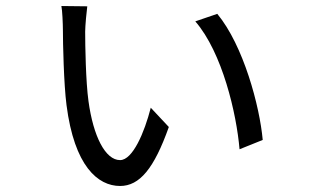

<svg xmlns="http://www.w3.org/2000/svg" viewBox="-20 -592 1040 638"><path d="M270 -571 184 -572C187 -559 189 -511 189 -493C189 -449 192 -312 201 -243C227 -40 305 26 379 26C444 26 492 -32 541 -170L481 -234C460 -152 421 -60 379 -60C330 -60 290 -139 274 -256C265 -321 263 -441 263 -487C263 -505 268 -558 270 -571ZM702 -546 629 -521C719 -417 766 -214 776 -96L853 -127C843 -239 789 -441 702 -546Z"/></svg>

Font: Noto Sans CJK HK
Style: Regular
Weight: 400
Designer: Ryoko NISHIZUKA 西塚涼子 (kana, bopomofo & ideographs); Paul D. Hunt (Latin, Greek & Cyrillic); Sandoll Communications 산돌커뮤니
Foundry: Adobe
Version: Version 2.004;hotconv 1.0.118;makeotfexe 2.5.65603